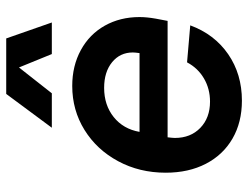

<svg xmlns="http://www.w3.org/2000/svg" viewBox="-108 -654 779 602"><g transform="rotate(-90 281.0 -353.5)"><path d="M40 -223Q40 -305 76 -372Q112 -439 174 -477.5Q236 -516 312 -516Q375 -516 424.5 -489Q474 -462 501 -414Q528 -366 528 -305Q528 -282 523 -254L516 -217H151Q149 -201 149 -194Q149 -145 180.5 -114.5Q212 -84 263 -84Q303 -84 335.5 -103Q368 -122 386 -156L502 -146Q474 -70 411.5 -27Q349 16 266 16Q198 16 147 -13.5Q96 -43 68 -97Q40 -151 40 -223ZM417 -326Q417 -366 386.5 -391Q356 -416 306 -416Q252 -416 214.5 -386Q177 -356 168 -305H415Q417 -319 417 -326ZM461 -723 511 -580H412L370 -683L289 -580H181L287 -723Z"/></g></svg>

Font: MedMera Sans Semibold
Style: Italic
Weight: 600
Italic angle: -11°
Designer: Kasper Nordkvist
Foundry: UNCUT.wtf
Version: Version 1.300